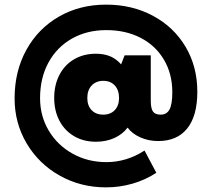

<svg xmlns="http://www.w3.org/2000/svg" viewBox="-20 -694 913 829"><path d="M43 -269Q43 -386 93.5 -478Q144 -570 234 -622Q324 -674 438 -674Q551 -674 641 -625.5Q731 -577 781.5 -491.5Q832 -406 832 -298Q832 -194 788.5 -139.5Q745 -85 663 -85Q621 -85 585.5 -101Q550 -117 531 -143Q509 -114 473.5 -98Q438 -82 394 -82Q341 -82 300 -106Q259 -130 236.5 -173Q214 -216 214 -271Q214 -327 236.5 -370.5Q259 -414 300 -438Q341 -462 394 -462Q429 -462 455.5 -451Q482 -440 503 -416L518 -455H631V-259Q631 -226 640.5 -212.5Q650 -199 674 -199Q700 -199 712 -221.5Q724 -244 724 -296Q724 -375 688 -436Q652 -497 587.5 -530.5Q523 -564 439 -564Q355 -564 290 -527Q225 -490 189 -423.5Q153 -357 153 -270Q153 -193 190.5 -130Q228 -67 293.5 -30.5Q359 6 439 6Q527 6 604 -44L655 52Q608 83 552 99Q496 115 438 115Q328 115 237.5 64Q147 13 95 -75Q43 -163 43 -269ZM494 -271Q494 -305 475.5 -325Q457 -345 426 -345Q395 -345 376 -325Q357 -305 357 -271Q357 -238 375.5 -218.5Q394 -199 426 -199Q457 -199 475.5 -218.5Q494 -238 494 -271Z"/></svg>

Font: Hanken Grotesk Black
Style: Regular
Weight: 900
Designer: Alfredo Marco Pradil
Foundry: Hanken Design Co.
Version: Version 3.014